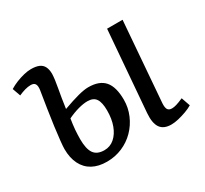

<svg xmlns="http://www.w3.org/2000/svg" viewBox="-114 -689 931 870"><g transform="rotate(-30 351.0 -254.0)"><path d="M220 14Q176 14 145 -3Q114 -20 97.5 -53Q81 -86 81 -132Q81 -144 84 -174Q87 -204 92.5 -245Q98 -286 105 -331Q112 -376 119 -419Q122 -440 116 -450Q110 -460 93 -460Q79 -460 63 -455.5Q47 -451 29 -443L14 -485Q32 -496 52 -504Q72 -512 92.5 -517Q113 -522 130 -522Q156 -522 172 -515Q188 -508 195.5 -493Q203 -478 203 -455Q202 -428 194 -385.5Q186 -343 178 -286Q228 -304 260.5 -312.5Q293 -321 314 -321Q372 -321 399 -289.5Q426 -258 426 -191Q426 -150 410 -112.5Q394 -75 366 -46.5Q338 -18 300.5 -2Q263 14 220 14ZM236 -37Q266 -37 288.5 -56.5Q311 -76 323.5 -109.5Q336 -143 336 -187Q336 -229 323 -248.5Q310 -268 279 -268Q258 -268 230.5 -260.5Q203 -253 174 -239Q172 -226 170 -212Q168 -198 167 -184.5Q166 -171 165.5 -158.5Q165 -146 165 -135Q165 -84 181.5 -60.5Q198 -37 236 -37ZM557 14Q517 14 500 -10.5Q483 -35 487 -86L521 -508H602L569 -88Q568 -67 574 -57.5Q580 -48 596 -48Q606 -48 619.5 -52Q633 -56 656 -66L672 -20Q657 -11 636.5 -3.5Q616 4 595 9Q574 14 557 14Z"/></g></svg>

Font: Literata 18pt
Style: Italic
Weight: 400
Italic angle: -2°
Designer: Latin by Veronika Burian and Jose Scaglione. Greek by Irene Vlachou. Cyrillic by Vera Evstafieva
Foundry: TypeTogether
Version: Version 3.103;gftools[0.9.29]